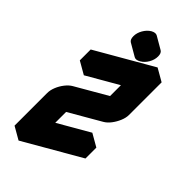

<svg xmlns="http://www.w3.org/2000/svg" viewBox="-343 -1135 1248 1248"><g transform="rotate(45 281.5 -511.0)"><path d="M217 -400 433 -525V-725L130 -550V-650L520 -875V-575Q520 -549 507.5 -519Q495 -489 475.5 -463.5Q456 -438 433 -425L217 -300V-100L520 -275V-175L130 50V-250Q130 -277 142 -306.5Q154 -336 174 -361.5Q194 -387 217 -400ZM325 -873Q298 -857 281 -867Q264 -877 264 -908Q264 -938 281 -967.5Q298 -997 325 -1013Q351 -1028 368 -1018Q385 -1008 385 -978Q385 -947 368 -917.5Q351 -888 325 -873ZM433 -725V-525L346 -575V-775ZM520 -275 217 -100 130 -150 433 -325ZM433 -525 217 -400Q194 -387 174 -361.5Q154 -336 142 -306.5Q130 -277 130 -250V50L43 0V-300Q43 -327 55 -356.5Q67 -386 87 -411.5Q107 -437 130 -450L346 -575ZM520 -875 130 -650 43 -700 433 -925ZM130 -650V-550L43 -600V-700ZM368 -1018Q351 -1028 325 -1013Q298 -997 281 -967.5Q264 -938 264 -908Q264 -877 281 -867L195 -917Q178 -927 178 -958Q178 -988 195 -1017.5Q212 -1047 238 -1063Q265 -1078 282 -1068Z"/></g></svg>

Font: Nabla Normal
Style: Regular
Weight: 400
Designer: Arthur Reinders Folmer
Version: Version 1.000